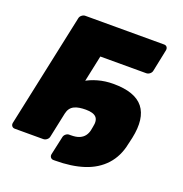

<svg xmlns="http://www.w3.org/2000/svg" viewBox="-139 -822 982 1032"><g transform="rotate(20 352.0 -306.5)"><path d="M26 0Q15 0 9 -7.5Q3 -15 5 -26L143 -674Q145 -685 154.5 -692.5Q164 -700 174 -700H625Q636 -700 641.5 -692.5Q647 -685 645 -674L619 -548Q617 -537 607.5 -529.5Q598 -522 587 -522H325L220 -26Q218 -15 208.5 -7.5Q199 0 188 0ZM282 -365Q311 -384 353 -396Q395 -408 442 -408Q566 -408 613.5 -348Q661 -288 636 -170L627 -131Q612 -57 567 -8Q522 41 451.5 64Q381 87 287 87H278Q268 87 262 79.5Q256 72 258 61L281 -44Q283 -55 292 -62.5Q301 -70 311 -70H320Q351 -70 369.5 -78Q388 -86 398.5 -100Q409 -114 413 -132L417 -153Q426 -192 409.5 -209.5Q393 -227 350 -227Q331 -227 314.5 -224.5Q298 -222 284.5 -215.5Q271 -209 262.5 -197.5Q254 -186 250 -168Z"/></g></svg>

Font: Rubik Light ExtraBold
Style: Italic
Weight: 800
Italic angle: -12°
Version: Version 2.104